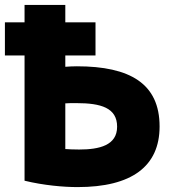

<svg xmlns="http://www.w3.org/2000/svg" viewBox="-27 -734 691 782"><path d="M286 -464C503 -464 623 -393 623 -219C623 -56 509 28 289 28C232 28 151 21 73 2V-508H-7V-643H73V-714H239V-643H362V-508H239V-462C246 -463 276 -464 286 -464ZM284 -314C269 -314 246 -314 239 -313V-127C247 -126 279 -125 295 -125C378 -125 450 -142 450 -218C450 -295 384 -314 284 -314Z"/></svg>

Font: Repo ExtraBold
Style: Bold
Weight: 700
Designer: Stefan Peev
Foundry: Context Ltd
Version: Version 1.502